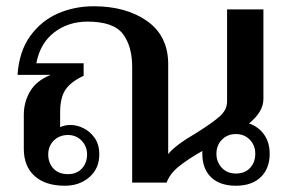

<svg xmlns="http://www.w3.org/2000/svg" viewBox="-20 -583 921 613"><path d="M841 -92Q841 -45 812.5 -17.5Q784 10 733 10Q682 10 654 -17Q626 -44 626 -92V-101Q580 -75 551 -51.5Q522 -28 512 0H402V-369Q402 -436 372 -475Q342 -514 259 -514Q198 -514 153 -479.5Q108 -445 96 -381H247V-341Q206 -322 189 -296.5Q172 -271 172 -225V-177Q186 -184 206 -184Q225 -184 246 -174Q267 -164 282 -143Q297 -122 297 -90Q297 -45 265.5 -17.5Q234 10 187 10Q125 10 90.5 -21Q56 -52 56 -108V-216Q56 -258 76.5 -292Q97 -326 142 -344H36Q41 -419 76.5 -468Q112 -517 165 -540Q218 -563 279 -563Q383 -563 450 -515.5Q517 -468 517 -378V-91Q539 -119 606 -158Q657 -190 681 -211Q705 -232 705 -259V-553H821V-267Q821 -226 775 -189Q806 -178 823.5 -153Q841 -128 841 -92ZM795 -92Q795 -119 777.5 -137Q760 -155 733 -155Q706 -155 688.5 -137Q671 -119 671 -92Q671 -66 688 -47.5Q705 -29 733 -29Q762 -29 778.5 -47Q795 -65 795 -92ZM134 -90Q134 -63 150.5 -45Q167 -27 197 -27Q225 -27 241.5 -45Q258 -63 258 -90Q258 -116 240.5 -134Q223 -152 197 -152Q170 -152 152 -134.5Q134 -117 134 -90Z"/></svg>

Font: Taviraj Medium
Style: Regular
Weight: 500
Designer: Katatrad Team
Foundry: CadsonDemak
Version: Version 1.001